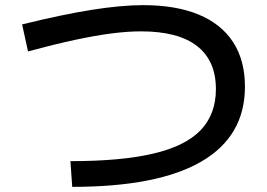

<svg xmlns="http://www.w3.org/2000/svg" viewBox="-20 -720 1040 747"><path d="M254 -93Q452 -93 577 -122.5Q702 -152 761 -214Q820 -276 820 -373Q820 -484 746.5 -541Q673 -598 529 -598Q477 -598 414.5 -590Q352 -582 272.5 -565Q193 -548 89 -520L66 -625Q224 -664 338.5 -682Q453 -700 537 -700Q664 -700 752.5 -663.5Q841 -627 887 -556Q933 -485 933 -383Q933 -190 763.5 -91.5Q594 7 261 7Z"/></svg>

Font: M PLUS 1 Thin Medium
Style: Regular
Weight: 500
Version: Version 1.001